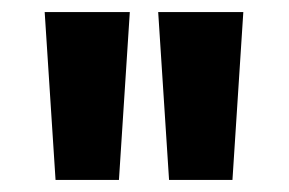

<svg xmlns="http://www.w3.org/2000/svg" viewBox="-20 -724 478 318"><path d="M242 -704H383L365 -426H260ZM54 -704H195L177 -426H72Z"/></svg>

Font: CBA Beacon Sans Extra Bold
Style: Regular
Weight: 800
Designer: Wei Huang
Foundry: Wei Huang
Version: Version 1.002